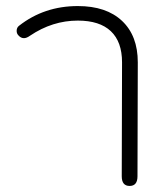

<svg xmlns="http://www.w3.org/2000/svg" viewBox="-20 -604 550 634"><path d="M382 -22 383 -398Q383 -466 346 -501Q309 -536 237 -536Q153 -536 79 -486Q68 -478 59 -478Q49 -478 41 -487Q35 -493 35 -502Q35 -513 43 -519Q126 -584 237 -584Q331 -584 383 -535Q435 -486 435 -398L434 -22Q434 10 408 10Q382 10 382 -22Z"/></svg>

Font: Kodchasan ExtraLight
Style: Regular
Weight: 275
Version: Version 1.000; ttfautohint (v1.6)